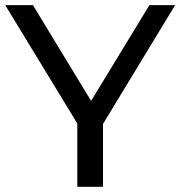

<svg xmlns="http://www.w3.org/2000/svg" viewBox="-24 -720 695 740"><path d="M-3.9 -700.2H103L327.1 -331.1L551.8 -700.2H650.9L373 -242.2V0H273.9V-244.1Z"/></svg>

Font: Montserrat Medium
Style: Regular
Weight: 500
Designer: Julieta Ulanovsky
Foundry: Julieta Ulanovsky
Version: Version 7.200